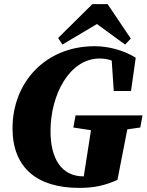

<svg xmlns="http://www.w3.org/2000/svg" viewBox="-20 -897 714 935"><path d="M41 -272C41 -79 162 18 365 18C446 18 495 4 552 -21L600 -267L663 -276L674 -335H348L337 -276L423 -263C414 -202 404 -142 395 -83L388 -38C277 -38 226 -127 226 -259C226 -435 318 -612 465 -612C486 -612 505 -609 524 -602L534 -454H618L641 -616C583 -652 509 -672 441 -672C202 -672 41 -497 41 -272ZM504 -877H430L263 -712L284 -680L452 -780L589 -680L617 -709Z"/></svg>

Font: Source Serif Pro Black
Style: Italic
Weight: 900
Italic angle: -12°
Designer: Frank Grießhammer
Foundry: Adobe Systems Incorporated
Version: Version 3.001;hotconv 1.0.111;makeotfexe 2.5.65597